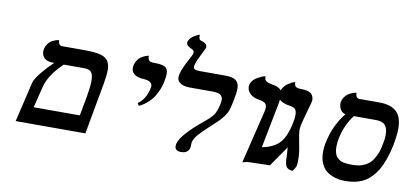

<svg xmlns="http://www.w3.org/2000/svg" viewBox="-70 -981 2629 1225"><g transform="rotate(10 1244.5 -368.0)"><path d="M76.2 0 138.2 -263.2Q147.5 -289.6 181.4 -330.8Q215.3 -372.1 253.9 -408.2H245.1Q204.1 -408.2 185.8 -429.9Q167.5 -451.7 173.8 -484.9Q178.2 -503.9 188.7 -518.3Q199.2 -532.7 211.2 -539.6Q223.1 -546.4 234.1 -550.5Q245.1 -554.7 252.4 -555.7L259.8 -556.2Q261.2 -522 285.2 -522H437Q527.8 -522 563 -500.2Q598.1 -478.5 598.1 -420.9Q598.1 -389.6 588.9 -336.9L527.8 0ZM450.2 -408.2H315.9Q228 -324.7 208 -244.1L173.8 -106.9H473.1Q476.6 -125.5 484.1 -168Q491.7 -210.4 496.1 -231.9Q507.8 -299.3 507.8 -335.9Q507.8 -376.5 494.4 -392.3Q481 -408.2 450.2 -408.2Z M833 -231.9 822.8 -249Q872.1 -281.2 888.7 -358.9Q893.1 -379.9 879.4 -392.1Q865.7 -404.3 836.9 -405.8Q790 -407.2 768.8 -427.2Q747.6 -447.3 754.9 -481.9Q759.3 -500.5 769.5 -515.4Q779.8 -530.3 791.7 -537.8Q803.7 -545.4 814.9 -550.3Q826.2 -555.2 833.5 -556.6L840.8 -558.1Q839.8 -546.9 842.5 -539.1Q845.2 -531.2 848.9 -527.3Q852.5 -523.4 860.1 -521.5Q867.7 -519.5 872.6 -519.3Q877.4 -519 886.7 -519Q934.1 -519 953.4 -507.3Q972.7 -495.6 972.7 -462.9Q972.7 -442.4 964.8 -405.8Q960.9 -386.7 953.1 -366.5Q945.3 -346.2 930.7 -320.3Q916 -294.4 890.6 -270.8Q865.2 -247.1 833 -231.9Z M1137.2 -548.8Q1133.3 -530.3 1143.8 -524.2Q1154.3 -518.1 1178.2 -518.1H1344.2Q1392.6 -518.1 1413.1 -501.2Q1433.6 -484.4 1433.6 -449.2Q1433.6 -419.4 1420.4 -356.9Q1413.6 -325.2 1407.5 -306.4Q1401.4 -287.6 1386 -266.4Q1370.6 -245.1 1354.5 -229.2Q1338.4 -213.4 1301.3 -179.2Q1256.8 -138.7 1234.4 -112.8Q1211.9 -86.9 1206.5 -64Q1204.6 -56.2 1204.6 -43.9Q1204.6 -32.7 1203.6 -27.8Q1196.3 11.2 1148.4 11.2Q1101.1 11.2 1110.4 -35.2Q1123.5 -93.8 1259.3 -205.1Q1301.8 -239.7 1317.4 -262.2Q1333 -284.7 1343.3 -330.1Q1347.2 -352.5 1347.2 -359.9Q1347.2 -381.3 1333 -392.6Q1318.8 -403.8 1283.2 -403.8H1134.3Q1088.9 -403.8 1066.9 -421.4Q1044.9 -439 1052.2 -474.1Q1062.5 -517.1 1102.5 -588.9Q1112.3 -604.5 1118.2 -624Q1119.6 -630.9 1116.2 -636.5Q1112.8 -642.1 1111.1 -643.1Q1109.4 -644 1102.5 -647.9H1103.5Q1088.4 -652.8 1076.7 -663.1Q1064.9 -673.3 1067.4 -688Q1077.1 -725.1 1138.2 -747.1Q1136.7 -734.4 1138.9 -725.8Q1141.1 -717.3 1143.6 -715.1Q1146 -712.9 1148.4 -711.9Q1168 -707.5 1180.7 -697.5Q1193.4 -687.5 1191.4 -670.9Q1189.5 -665 1152.3 -590.8Q1143.6 -573.2 1137.2 -548.8Z M1545.9 7.8 1628.9 -334Q1632.8 -349.1 1632.8 -360.8Q1632.8 -381.8 1620.1 -390.9Q1607.4 -399.9 1580.1 -403.8Q1540.5 -409.7 1518.8 -433.8Q1497.1 -458 1503.9 -488.8Q1507.8 -503.4 1518.8 -515.9Q1529.8 -528.3 1542.7 -535.9Q1555.7 -543.5 1567.9 -549.1Q1580.1 -554.7 1588.4 -556.6L1596.2 -559.1Q1595.7 -546.9 1599.1 -538.6Q1602.5 -530.3 1609.9 -526.1Q1617.2 -522 1622.3 -520.3Q1627.4 -518.6 1635.7 -517.1Q1657.2 -513.2 1668.5 -510Q1679.7 -506.8 1692.1 -499.8Q1704.6 -492.7 1709.7 -481Q1714.8 -469.2 1714.8 -451.2Q1714.8 -430.7 1709 -400.9L1641.1 -54.2Q1635.3 -32.7 1611.3 -17.1Q1587.4 -1.5 1566.9 2.9Z M1873.5 -293Q1869.6 -275.4 1869.6 -256.8Q1869.6 -234.9 1882.8 -169.9Q1895.5 -109.9 1894.5 -67.9Q1894.5 -45.4 1892.6 -33.2Q1887.2 -13.7 1870.6 5.9Q1856 5.9 1845.7 0.5Q1835.4 -4.9 1830.3 -12Q1825.2 -19 1822.3 -33.2Q1819.3 -47.4 1818.8 -56.6Q1818.4 -65.9 1817.9 -84Q1815.9 -127 1814.5 -136.2Q1801.3 -116.7 1785.6 -94.2Q1770 -71.8 1751.5 -45.2Q1732.9 -18.6 1722.7 -3.9L1578.6 0Q1578.6 -1 1579.1 -6.3Q1579.6 -11.7 1579.6 -13.2Q1579.6 -28.3 1581.5 -36.1Q1581.5 -37.1 1586.4 -53.2Q1604 -99.6 1642.6 -106.9Q1721.2 -120.1 1761.2 -159.9Q1801.3 -199.7 1820.8 -294.9Q1827.6 -324.2 1827.6 -346.2Q1827.6 -377 1815.4 -387.2Q1803.2 -397.5 1776.9 -400.9Q1768.1 -401.9 1759.3 -404.1Q1750.5 -406.2 1737.8 -411.4Q1725.1 -416.5 1716.6 -423.8Q1708 -431.2 1703.1 -443.6Q1698.2 -456.1 1701.7 -471.2Q1706.1 -489.7 1716.6 -505.1Q1727.1 -520.5 1739.3 -529.3Q1751.5 -538.1 1762.9 -544.4Q1774.4 -550.8 1782.2 -552.7L1789.6 -555.2Q1789.6 -542 1793 -533.9Q1796.4 -525.9 1803.7 -522.7Q1811 -519.5 1816.4 -518.8Q1821.8 -518.1 1831.5 -518.1Q1847.7 -518.1 1860.4 -516.4Q1873 -514.6 1885.7 -509.8Q1898.4 -504.9 1905 -496.3Q1911.6 -487.8 1915.3 -474.4Q1918.9 -460.9 1913.6 -441.9Q1911.6 -433.1 1904.3 -408.7Q1897 -384.3 1893.6 -370.1Q1877.9 -314.5 1873.5 -293Z M2338.4 -405.8H2195.8Q2147 -343.8 2126.5 -254.9Q2119.6 -224.1 2119.6 -194.8Q2119.6 -172.4 2124.5 -155Q2129.4 -137.7 2139.2 -127.7Q2148.9 -117.7 2158.9 -111.3Q2168.9 -105 2184.3 -102.3Q2199.7 -99.6 2210 -98.9Q2220.2 -98.1 2235.8 -98.1Q2260.3 -98.1 2279.5 -101.3Q2298.8 -104.5 2319.6 -114.3Q2340.3 -124 2355.7 -140.1Q2371.1 -156.2 2384.8 -183.8Q2398.4 -211.4 2406.7 -249Q2416.5 -295.4 2416.5 -323.2Q2416.5 -365.2 2398.7 -385.5Q2380.9 -405.8 2338.4 -405.8ZM2211.4 11.2Q2190.4 11.2 2170.4 8.1Q2150.4 4.9 2126 -5.1Q2101.6 -15.1 2083.7 -31.5Q2065.9 -47.9 2053.7 -77.1Q2041.5 -106.4 2041.5 -145Q2041.5 -180.7 2049.8 -215.8Q2073.7 -325.7 2140.6 -408.2Q2114.7 -414.1 2104.7 -437Q2094.7 -460 2097.7 -481Q2102.1 -500 2113 -514.6Q2124 -529.3 2136.2 -536.6Q2148.4 -543.9 2159.9 -548.6Q2171.4 -553.2 2178.7 -554.2L2186.5 -555.2Q2186.5 -520 2211.4 -520H2342.8Q2413.1 -520 2450.9 -486.6Q2488.8 -453.1 2488.8 -374Q2488.8 -336.9 2475.6 -264.2Q2464.8 -213.4 2450 -172.4Q2435.1 -131.3 2418.5 -103Q2401.9 -74.7 2381.6 -53.7Q2361.3 -32.7 2341.8 -20.5Q2322.3 -8.3 2298.8 -1Q2275.4 6.3 2255.4 8.8Q2235.4 11.2 2211.4 11.2Z"/></g></svg>

Font: Linear Smooth
Style: Bold Italic
Weight: 700
Designer: Philipp H. Poll, Flanker
Foundry: Philipp H. Poll, reworked by Flanker
Version: Version 1.061 | FøM Fix